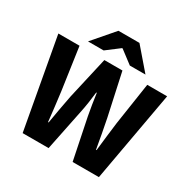

<svg xmlns="http://www.w3.org/2000/svg" viewBox="-187 -1028 1186 1202"><g transform="rotate(30 406.5 -427.5)"><path d="M131.7 0 13.5 -651.8H166.6L210.3 -347.5Q216.6 -296.1 223.1 -244.4Q229.5 -192.8 235 -139.1H239Q248 -192.8 257.4 -244.7Q266.8 -296.6 276.7 -347.5L346 -651.8H476.8L543 -347.5Q552.8 -297.6 562.7 -245.5Q572.6 -193.3 581.6 -139.1H585.6Q591 -193.3 597.7 -245.3Q604.4 -297.2 610.2 -347.5L656.2 -651.8H799.9L682.9 0H493L432.5 -295.8Q425.5 -333 419.3 -371.7Q413 -410.5 407.6 -450.5H403.6Q399 -410.5 393.3 -371.7Q387.6 -333 379.6 -295.8L319.3 0ZM199 -701.8 330.8 -854.7H482.6L614.4 -701.8H501.3L408.7 -772H404.7L312.1 -701.8Z"/></g></svg>

Font: Source Sans 3 VF
Style: Regular
Weight: 200
Designer: Paul D. Hunt
Foundry: Adobe
Version: Version 3.046;hotconv 1.0.118;makeotfexe 2.5.65603